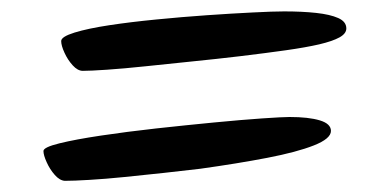

<svg xmlns="http://www.w3.org/2000/svg" viewBox="-20 -509 671 342"><path d="M596.9 -458.3Q596.9 -449.2 584.7 -442.4Q572.4 -435.6 548.6 -430Q524.8 -424.5 489.4 -419.5Q454 -414.5 407.7 -408.9Q365.6 -403.9 321.7 -399.5Q277.8 -395 238.9 -390.9Q199.9 -386.8 170.3 -384.8Q140.7 -382.8 127.5 -382.8Q118.4 -382.8 109.5 -392.6Q100.5 -402.5 94.8 -415.2Q89 -427.8 89 -435.9Q89 -443.6 112.8 -451Q136.5 -458.3 174.8 -464.1Q213.1 -469.9 258.5 -474.3Q304 -478.8 348.7 -481.9Q393.5 -485 430.1 -486.8Q466.8 -488.7 486.2 -488.7Q518.2 -488.7 543.1 -486Q568 -483.3 582.4 -476.9Q596.9 -470.5 596.9 -458.3ZM569.5 -275.8Q569.5 -262 539.1 -250Q508.7 -238 456.3 -227.9Q403.9 -217.8 336.7 -208.4Q306.9 -204.8 271.6 -201Q236.3 -197.2 201.8 -193.7Q167.2 -190.2 139.4 -188.6Q111.5 -186.9 95.3 -186.9Q86.2 -187.6 77.6 -197.4Q68.9 -207.2 63.2 -219.9Q57.4 -232.6 57.4 -240Q57.4 -246.7 85.9 -253.7Q114.3 -260.7 159.8 -267.5Q205.2 -274.3 258.1 -280.2Q311.1 -286 360.8 -290.8Q410.6 -295.6 447.1 -298.1Q483.6 -300.6 495.7 -300.6Q529.7 -300.6 549.6 -294.6Q569.5 -288.6 569.5 -275.8Z"/></svg>

Font: Kalam Variable Light
Style: Regular
Weight: 300
Designer: Lipi Raval, Jonny Pinhorn
Foundry: Indian Type Foundry
Version: Version 3.000